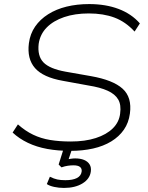

<svg xmlns="http://www.w3.org/2000/svg" viewBox="-20 -733 726 943"><path d="M324 8Q264 8 212 -1.5Q160 -11 117 -31.5Q74 -52 42 -82L68 -122Q104 -90 142.5 -71.5Q181 -53 226.5 -45.5Q272 -38 327 -38Q398 -38 450.5 -55Q503 -72 534 -102.5Q565 -133 570 -175Q576 -218 560.5 -244.5Q545 -271 508.5 -287.5Q472 -304 415 -313L289 -336Q192 -353 152 -398.5Q112 -444 122 -521Q128 -567 152.5 -602.5Q177 -638 216.5 -663Q256 -688 307 -700.5Q358 -713 418 -713Q499 -713 562.5 -689Q626 -665 667 -618L641 -578Q597 -626 542.5 -646.5Q488 -667 416 -667Q348 -667 295 -649Q242 -631 209.5 -598Q177 -565 170 -518Q163 -458 193.5 -426.5Q224 -395 302 -381L427 -359Q535 -340 582 -297.5Q629 -255 618 -175Q612 -130 588.5 -96Q565 -62 526.5 -38.5Q488 -15 437 -3.5Q386 8 324 8ZM294 190Q269 190 246 185Q223 180 210 171L225 135Q245 145 261.5 148.5Q278 152 301 152Q337 152 357.5 141.5Q378 131 381 110Q383 95 373 87Q363 79 341 79Q328 79 313.5 81Q299 83 282 89L268 75L298 -20H340L315 55L295 52Q313 49 326 47Q339 45 349 45Q375 45 393 52.5Q411 60 420 74.5Q429 89 426 110Q421 146 385 168Q349 190 294 190Z"/></svg>

Font: Nunito Sans 10pt SemiExpanded ExtraLight
Style: Italic
Weight: 250
Width: 6
Italic angle: -9°
Designer: Vernon Adams
Foundry: Vernon Adams
Version: Version 3.101;gftools[0.9.27]